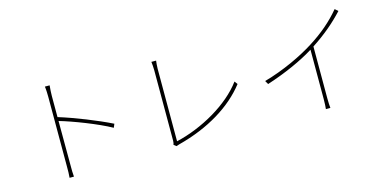

<svg xmlns="http://www.w3.org/2000/svg" viewBox="-74 -1157 3147 1573"><g transform="rotate(-15 1500.0 -370.0)"><path d="M360 -81C360 -46 360 -8 357 17H394C391 -8 391 -46 391 -81L390 -456C501 -424 700 -348 813 -285L826 -316C705 -376 521 -449 390 -489V-669C390 -688 392 -731 395 -757H355C359 -730 360 -690 360 -669C360 -586 360 -116 360 -81Z M1249 -24 1270 -7C1278 -10 1287 -13 1295 -15C1558 -83 1762 -210 1885 -369L1866 -395C1745 -230 1505 -95 1285 -44C1285 -70 1285 -580 1285 -659C1285 -678 1288 -716 1290 -727H1250C1252 -716 1255 -674 1255 -658C1255 -580 1255 -106 1255 -57C1255 -41 1252 -31 1249 -24Z M2110 -334 2127 -304C2282 -354 2430 -420 2535 -486V-65C2535 -34 2533 3 2531 17H2569C2567 3 2565 -34 2565 -65V-505C2675 -577 2761 -650 2838 -733L2812 -756C2739 -668 2653 -595 2546 -527C2436 -457 2277 -381 2110 -334Z"/></g></svg>

Font: Noto Sans JP Thin
Style: Regular
Weight: 100
Designer: Ryoko NISHIZUKA 西塚涼子 (kana, bopomofo & ideographs); Paul D. Hunt (Latin, Greek & Cyrillic); Sandoll Communications 산돌커뮤니
Foundry: Adobe
Version: Version 2.004;hotconv 1.0.118;makeotfexe 2.5.65603